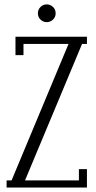

<svg xmlns="http://www.w3.org/2000/svg" viewBox="-20 -846 432 866"><path d="M219 -757.6Q207 -746.1 190.9 -746.1Q174.8 -746.1 162.8 -757.6Q150.9 -769 150.9 -786.1Q150.9 -803.2 162.8 -814.7Q174.8 -826.2 190.9 -826.2Q207 -826.2 219 -814.7Q231 -803.2 231 -786.1Q231 -769 219 -757.6ZM49.8 -680.2H372.1V-647.9H350.1L92.8 -32.2H335.9V-83H372.1V0H9.8V-32.2H32.2L289.1 -647.9H85.9V-597.2H49.8Z"/></svg>

Font: Margherita Light
Style: Regular
Weight: 300
Designer: James Puckett
Foundry: Dunwich Type Founders
Version: Version 1.008;hotconv 1.0.109;makeotfexe 2.5.65596